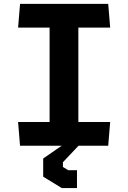

<svg xmlns="http://www.w3.org/2000/svg" viewBox="-20 -750 660 988"><path d="M235.2 -730H383.2V0H235.2ZM73.1 -122.1H546.9L536.8 0H83.1ZM83.2 -730H536.9L546.9 -607.9H73.1ZM328.4 -21.4 384 0 303.8 84.7V109.3L331 125.8H376.1V217.9H298.2L202.3 159.2V65.6Z"/></svg>

Font: Monaspace Krypton Var ExLight
Style: Regular
Weight: 200
Designer: Riley Cran and the Lettermatic Team
Version: Version 1.200 (Monaspace Krypton Var)